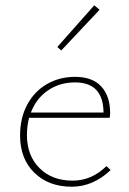

<svg xmlns="http://www.w3.org/2000/svg" viewBox="-20 -703 489 727"><path d="M399 -59Q332 4 252 4Q164 4 110 -49Q56 -102 56 -190Q56 -256 83 -306.5Q110 -357 157.5 -384.5Q205 -412 264 -412Q330 -412 363.5 -375.5Q397 -339 397 -275Q397 -263 395 -257H90Q82 -225 82 -192Q82 -114 129.5 -66.5Q177 -19 255 -19Q327 -19 383 -74ZM97 -277H372Q371 -391 264 -391Q206 -391 161.5 -360.5Q117 -330 97 -277ZM197 -525 337 -683 357 -666 212 -512Z"/></svg>

Font: Ysabeau Extralight
Style: Regular
Weight: 200
Designer: Christian Thalmann (Catharsis Fonts)
Version: Version 0.003